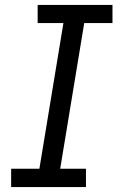

<svg xmlns="http://www.w3.org/2000/svg" viewBox="-20 -755 490 775"><path d="M25 0V-74H139L236 -662H132V-735H434V-662H320L223 -74H327V0Z"/></svg>

Font: Iosevka Etoile
Style: Italic
Weight: 400
Italic angle: -9°
Designer: Belleve Invis
Foundry: Belleve Invis
Version: Version 22.1.2; ttfautohint (v1.8.4)